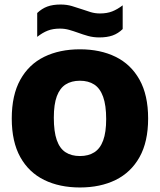

<svg xmlns="http://www.w3.org/2000/svg" viewBox="-20 -821 707 849"><path d="M333.5 8Q243.5 8 175.5 -25.2Q107.5 -58.5 69.8 -126.2Q32 -194 32 -297Q32 -400.5 69.8 -468.5Q107.5 -536.5 175.5 -569.8Q243.5 -603 333.5 -603Q423.5 -603 491.2 -569.8Q559 -536.5 597 -468.5Q635 -400.5 635 -297Q635 -194 597 -126.2Q559 -58.5 491.2 -25.2Q423.5 8 333.5 8ZM333.5 -131Q371 -131 397 -147.5Q423 -164 436.2 -200Q449.5 -236 449.5 -294.5Q449.5 -355.5 436 -393Q422.5 -430.5 396.8 -447.2Q371 -464 333.5 -464Q296 -464 270.2 -447.5Q244.5 -431 231.2 -395.2Q218 -359.5 218 -300.5Q218 -239 231 -201.8Q244 -164.5 269.8 -147.8Q295.5 -131 333.5 -131ZM419 -655.5Q392.5 -655.5 369.2 -662Q346 -668.5 324.5 -676.5Q305 -683.5 285.8 -689Q266.5 -694.5 245 -694.5Q214 -694.5 191 -685.5Q168 -676.5 144.5 -658V-763.5Q165 -783 189.2 -792Q213.5 -801 248 -801Q275 -801 298 -794.2Q321 -787.5 342.5 -780Q362 -773 381.5 -767.2Q401 -761.5 422 -761.5Q453 -761.5 476 -770.5Q499 -779.5 522.5 -797.5V-692.5Q502.5 -673 478 -664.2Q453.5 -655.5 419 -655.5Z"/></svg>

Font: Encode Sans SC SemiCondensed ExtraBold
Style: Regular
Weight: 800
Width: 4
Designer: Multiple Designers
Foundry: Impallari Type
Version: Version 3.002